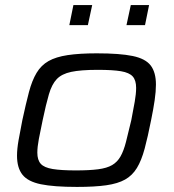

<svg xmlns="http://www.w3.org/2000/svg" viewBox="-20 -728 685 756"><path d="M283 8Q192 8 141 -2.5Q90 -13 68.5 -40Q47 -67 47 -115Q47 -141 53 -175.5Q59 -210 68 -255Q82 -320 94 -365.5Q106 -411 124 -441Q142 -471 171 -487.5Q200 -504 246.5 -511Q293 -518 361 -518Q452 -518 502.5 -507.5Q553 -497 573.5 -470Q594 -443 594 -395Q594 -368 589 -333.5Q584 -299 575 -255Q562 -189 549.5 -142.5Q537 -96 519 -66.5Q501 -37 472.5 -21Q444 -5 398.5 1.5Q353 8 283 8ZM279 -57Q332 -57 366.5 -61.5Q401 -66 421.5 -78Q442 -90 454.5 -112Q467 -134 476 -169Q485 -204 497 -255Q505 -296 510.5 -327.5Q516 -359 516 -382Q516 -412 502.5 -427Q489 -442 456.5 -447.5Q424 -453 365 -453Q298 -453 260.5 -445Q223 -437 203.5 -416.5Q184 -396 172.5 -356.5Q161 -317 148 -255Q139 -213 133 -181Q127 -149 127 -127Q127 -98 140.5 -83Q154 -68 187.5 -62.5Q221 -57 279 -57ZM478 -629 495 -708H567L551 -629ZM253 -629 269 -708H343L326 -629Z"/></svg>

Font: Saira Expanded
Style: Italic
Weight: 400
Width: 7
Italic angle: -12°
Designer: Hector Gatti with collaboration of the Omnibus-Type team
Foundry: Omnibus-Type
Version: Version 1.101